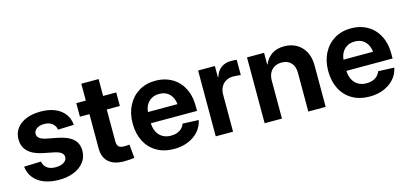

<svg xmlns="http://www.w3.org/2000/svg" viewBox="-60 -1072 3166 1491"><g transform="rotate(-15 1523.0 -326.5)"><path d="M489.7 -371.6 361.3 -367.2Q357.9 -396.5 333.7 -417Q309.6 -437.5 269 -437.5Q231.4 -437.5 208 -421.4Q184.6 -405.3 184.6 -380.4Q184.6 -359.4 201.4 -345.5Q218.3 -331.5 252.4 -324.2L349.1 -305.2Q427.2 -289.1 464.6 -253.9Q502 -218.8 502 -161.1Q502 -108.9 472.4 -70.1Q442.9 -31.2 390.6 -9.8Q338.4 11.7 270.5 11.7Q203.1 11.7 151.6 -8.3Q100.1 -28.3 69.3 -66.4Q38.6 -104.5 32.7 -157.7L169.4 -162.1Q175.3 -127.4 200.9 -108.6Q226.6 -89.8 269 -89.8Q311 -89.8 335.7 -106.2Q360.4 -122.6 360.4 -147.9Q360.4 -169.4 342.8 -182.9Q325.2 -196.3 291 -203.6L199.2 -222.2Q122.6 -237.8 84 -275.9Q45.4 -314 45.4 -374Q45.4 -423.8 72.8 -460.7Q100.1 -497.6 149.7 -517.8Q199.2 -538.1 266.1 -538.1Q332 -538.1 380.6 -517.8Q429.2 -497.6 457.3 -460.4Q485.4 -423.3 489.7 -371.6Z M873 -529.3V-420.4H551.8V-529.3ZM628.4 -665H767.6V-166.5Q767.6 -135.7 780.5 -122.3Q793.5 -108.9 823.7 -108.9Q834 -108.9 846.4 -109.6Q858.9 -110.4 867.2 -111.3L877.4 -2.4Q860.4 0.5 838.4 2Q816.4 3.4 793.9 3.4Q713.4 3.4 670.9 -34.7Q628.4 -72.8 628.4 -144Z M1195.3 11.2Q1114.7 11.2 1055.9 -23.2Q997.1 -57.6 965.3 -119.4Q933.6 -181.2 933.6 -263.2Q933.6 -344.2 965.6 -406.2Q997.6 -468.3 1055.2 -503.4Q1112.8 -538.6 1189 -538.6Q1243.7 -538.6 1289.8 -520.5Q1335.9 -502.4 1370.1 -467.3Q1404.3 -432.1 1423.1 -381.8Q1441.9 -331.5 1441.9 -267.1V-228.5H988.3V-318.4H1374L1310.1 -295.4Q1310.1 -336.9 1295.9 -367.7Q1281.7 -398.4 1255.4 -415.3Q1229 -432.1 1190.9 -432.1Q1153.3 -432.1 1126.2 -415Q1099.1 -397.9 1084.7 -368.2Q1070.3 -338.4 1070.3 -298.3V-236.8Q1070.3 -193.4 1085.7 -161.4Q1101.1 -129.4 1129.9 -112.1Q1158.7 -94.7 1198.2 -94.7Q1226.1 -94.7 1248 -102.8Q1270 -110.8 1285.2 -126Q1300.3 -141.1 1307.6 -162.1L1436.5 -156.7Q1426.3 -106.4 1393.3 -68.8Q1360.4 -31.2 1309.6 -10Q1258.8 11.2 1195.3 11.2Z M1531.2 0V-529.3H1666V-439H1669.4Q1683.6 -486.3 1716.3 -510.5Q1749 -534.7 1797.9 -534.7Q1810.1 -534.7 1821.8 -533.9Q1833.5 -533.2 1842.3 -531.7V-409.2Q1833.5 -411.1 1815.7 -412.6Q1797.9 -414.1 1780.8 -414.1Q1749 -414.1 1724.1 -400.1Q1699.2 -386.2 1684.8 -359.9Q1670.4 -333.5 1670.4 -296.4V0Z M2063.5 -304.2V0H1924.3V-529.3H2061.5V-435.5L2064.9 -436.5Q2083 -482.4 2123.3 -510.3Q2163.6 -538.1 2224.1 -538.1Q2279.8 -538.1 2322.8 -513.7Q2365.7 -489.3 2390.4 -443.6Q2415 -397.9 2415 -333.5V0H2275.4V-310.5Q2275.4 -363.3 2247.8 -392.3Q2220.2 -421.4 2172.9 -421.4Q2141.6 -421.4 2116.7 -408Q2091.8 -394.5 2077.6 -368.7Q2063.5 -342.8 2063.5 -304.2Z M2767.6 11.2Q2687 11.2 2628.2 -23.2Q2569.3 -57.6 2537.6 -119.4Q2505.9 -181.2 2505.9 -263.2Q2505.9 -344.2 2537.8 -406.2Q2569.8 -468.3 2627.4 -503.4Q2685.1 -538.6 2761.2 -538.6Q2815.9 -538.6 2862.1 -520.5Q2908.2 -502.4 2942.4 -467.3Q2976.6 -432.1 2995.4 -381.8Q3014.2 -331.5 3014.2 -267.1V-228.5H2560.5V-318.4H2946.3L2882.3 -295.4Q2882.3 -336.9 2868.2 -367.7Q2854 -398.4 2827.6 -415.3Q2801.3 -432.1 2763.2 -432.1Q2725.6 -432.1 2698.5 -415Q2671.4 -397.9 2657 -368.2Q2642.6 -338.4 2642.6 -298.3V-236.8Q2642.6 -193.4 2658 -161.4Q2673.3 -129.4 2702.1 -112.1Q2731 -94.7 2770.5 -94.7Q2798.3 -94.7 2820.3 -102.8Q2842.3 -110.8 2857.4 -126Q2872.6 -141.1 2879.9 -162.1L3008.8 -156.7Q2998.5 -106.4 2965.6 -68.8Q2932.6 -31.2 2881.8 -10Q2831.1 11.2 2767.6 11.2Z"/></g></svg>

Font: Inter Cardless Tabular Bold
Style: Bold
Weight: 700
Designer: Rasmus Andersson
Foundry: rsms
Version: Version 4.000;git-4fc901f